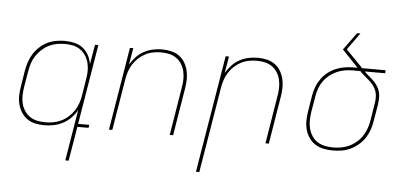

<svg xmlns="http://www.w3.org/2000/svg" viewBox="-58 -859 2517 1199"><g transform="rotate(5 1200.0 -260.0)"><path d="M243 -11Q268 -11 293 -15.5Q318 -20 342 -31.5Q366 -43 386.5 -61.5Q407 -80 421.5 -102Q436 -124 444.5 -149Q453 -174 457 -199L473 -299Q478 -325 478.5 -351.5Q479 -378 473 -402.5Q467 -427 453.5 -448Q440 -469 420 -483.5Q400 -498 375 -503.5Q350 -509 323 -509Q298 -509 272.5 -504.5Q247 -500 223.5 -488.5Q200 -477 179.5 -458.5Q159 -440 144 -417.5Q129 -395 121 -370Q113 -345 109 -320L92 -220Q88 -194 87 -167.5Q86 -141 92 -116.5Q98 -92 111.5 -71Q125 -50 145 -36Q165 -22 190.5 -16.5Q216 -11 243 -11ZM388 215 441 -106Q427 -79 404.5 -56Q382 -33 354.5 -18.5Q327 -4 297 2Q267 8 238 8Q209 8 181 2Q153 -4 131 -19.5Q109 -35 94 -58.5Q79 -82 72 -109Q65 -136 66 -165Q67 -194 72 -223L88 -323Q93 -350 102 -377Q111 -404 126.5 -428.5Q142 -453 164 -473Q186 -493 211.5 -505.5Q237 -518 265 -523Q293 -528 320 -528Q351 -528 381 -521Q411 -514 433.5 -496.5Q456 -479 470 -453Q484 -427 489 -397L510 -520H531L448 -19H518L515 0H445L409 215Z M643 0 729 -520H750L732 -415Q747 -441 768.5 -464Q790 -487 817 -501.5Q844 -516 873 -522Q902 -528 931 -528Q960 -528 987.5 -521.5Q1015 -515 1037 -499.5Q1059 -484 1073 -460.5Q1087 -437 1093.5 -410.5Q1100 -384 1099.5 -355Q1099 -326 1094 -297L1045 0H1024L1073 -300Q1078 -326 1078.5 -352Q1079 -378 1073.5 -402.5Q1068 -427 1055 -448Q1042 -469 1022.5 -483Q1003 -497 978 -503Q953 -509 927 -509Q903 -509 877.5 -504.5Q852 -500 828.5 -488Q805 -476 785 -457.5Q765 -439 751 -417Q737 -395 729 -370.5Q721 -346 717 -321L664 0Z M1207 215 1329 -520H1350L1332 -415Q1347 -441 1368.5 -464Q1390 -487 1417 -501.5Q1444 -516 1473 -522Q1502 -528 1531 -528Q1560 -528 1587.5 -521.5Q1615 -515 1637 -499.5Q1659 -484 1673 -460.5Q1687 -437 1693.5 -410.5Q1700 -384 1699.5 -355Q1699 -326 1694 -297L1645 0H1624L1673 -300Q1678 -326 1678.5 -352Q1679 -378 1673.5 -402.5Q1668 -427 1655 -448Q1642 -469 1622.5 -483Q1603 -497 1578 -503Q1553 -509 1527 -509Q1503 -509 1477.5 -504.5Q1452 -500 1428.5 -488Q1405 -476 1385 -457.5Q1365 -439 1351 -417Q1337 -395 1329 -370.5Q1321 -346 1317 -321L1228 215Z M2046 8Q2016 8 1987.5 2Q1959 -4 1935.5 -19Q1912 -34 1896.5 -57Q1881 -80 1873.5 -107Q1866 -134 1866.5 -164Q1867 -194 1872 -223L1888 -323Q1893 -351 1903 -377.5Q1913 -404 1930 -428Q1947 -452 1970.5 -470.5Q1994 -489 2020.5 -500Q2047 -511 2075 -515.5Q2103 -520 2130 -520H2156L2055 -626L2134 -735H2155L2079 -629L2178 -527Q2179 -525 2180.5 -523.5Q2182 -522 2184 -520H2331V-501H2203Q2216 -487 2231.5 -474.5Q2247 -462 2261 -448Q2275 -434 2286 -417Q2297 -400 2302 -380.5Q2307 -361 2306 -339.5Q2305 -318 2302 -297L2285 -197Q2281 -169 2271.5 -142Q2262 -115 2246 -90.5Q2230 -66 2206.5 -46Q2183 -26 2156.5 -13.5Q2130 -1 2101.5 3.5Q2073 8 2046 8ZM2047 -11Q2072 -11 2097.5 -15.5Q2123 -20 2147.5 -31.5Q2172 -43 2193 -61Q2214 -79 2228.5 -101.5Q2243 -124 2252 -149.5Q2261 -175 2265 -200L2281 -300Q2285 -321 2285.5 -342.5Q2286 -364 2279.5 -383.5Q2273 -403 2261 -418.5Q2249 -434 2234 -447.5Q2219 -461 2203.5 -474Q2188 -487 2175 -501H2130Q2105 -501 2079.5 -497Q2054 -493 2029.5 -482.5Q2005 -472 1983.5 -455Q1962 -438 1946.5 -416.5Q1931 -395 1922 -370Q1913 -345 1909 -320L1892 -220Q1888 -194 1887.5 -167Q1887 -140 1893.5 -115.5Q1900 -91 1913.5 -70Q1927 -49 1947.5 -35.5Q1968 -22 1994 -16.5Q2020 -11 2047 -11Z"/></g></svg>

Font: Iosevka Thin Extended
Style: Italic
Weight: 100
Width: 7
Italic angle: -9°
Monospace: yes
Designer: Belleve Invis
Foundry: Belleve Invis
Version: Version 32.5.0; ttfautohint (v1.8.4)